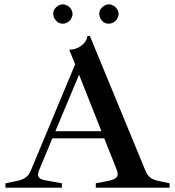

<svg xmlns="http://www.w3.org/2000/svg" viewBox="-20 -864 806 884"><path d="M761 -20V0H421V-20L473 -30Q499 -35 510.5 -42.5Q522 -50 522 -62Q522 -71 513 -94L460 -227H221L159 -78Q155 -64 155 -60Q155 -40 188 -34L265 -20V0H5V-20L58 -31Q84 -36 99 -47.5Q114 -59 122 -79L326 -568L299 -635Q325 -636 343.5 -646.5Q362 -657 372 -671.5Q382 -686 382 -698H394L648 -82Q658 -57 672.5 -46Q687 -35 715 -30ZM447 -260 344 -520 235 -260ZM225 -800Q225 -812 231 -822Q238 -832 248.5 -838Q259 -844 270 -844Q280 -844 292 -837Q302 -831 308 -820.5Q314 -810 314 -799Q314 -789 307 -777Q301 -767 290.5 -761Q280 -755 269 -755Q257 -755 247 -761Q237 -768 231 -778.5Q225 -789 225 -800ZM437 -800Q437 -812 443 -822Q450 -832 460.5 -838Q471 -844 482 -844Q492 -844 504 -837Q514 -831 520 -820.5Q526 -810 526 -799Q526 -789 519 -777Q513 -767 502.5 -761Q492 -755 480 -755Q468 -755 458 -761Q448 -768 442.5 -778.5Q437 -789 437 -800Z"/></svg>

Font: Ibarra Real Nova SemiBold
Style: Regular
Weight: 600
Designer: Jose Maria Ribagorda & Octavio Pardo
Foundry: Jose Maria Ribagorda
Version: Version 1.014